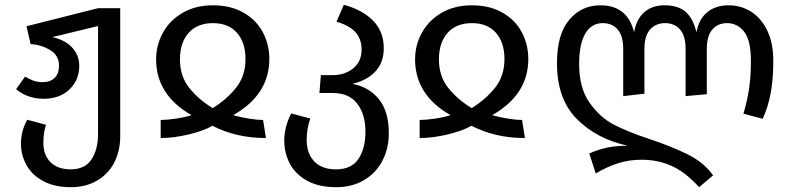

<svg xmlns="http://www.w3.org/2000/svg" viewBox="-20 -561 3292 797"><path d="M479 -527V6Q479 64 455 112Q431 160 384 188Q337 216 273 216Q207 216 160 191Q113 166 90 124.5Q67 83 67 36Q67 -17 93 -64L171 -43Q160 -11 160 32Q160 83 190 112.5Q220 142 273 142Q333 142 360 100.5Q387 59 387 -5V-453L197 -407Q251 -395 280 -363Q309 -331 309 -288Q309 -229 268.5 -190Q228 -151 161 -151Q126 -151 96.5 -162Q67 -173 47 -191L84 -243Q103 -232 119 -226Q135 -220 158 -220Q189 -220 207 -238Q225 -256 225 -288Q225 -331 188.5 -353Q152 -375 107 -378L90 -452L387 -527Z M864 -539Q937 -539 990 -509Q1043 -479 1070.5 -428Q1098 -377 1098 -316Q1098 -168 948 -83Q979 -74 1014 -68.5Q1049 -63 1072 -63L1084 12Q960 12 862 -39Q826 -18 763.5 -3Q701 12 647 12V-63Q672 -63 710 -68.5Q748 -74 775 -83Q628 -167 628 -315Q628 -374 656.5 -425.5Q685 -477 738.5 -508Q792 -539 864 -539ZM863 -112Q922 -149 960.5 -197.5Q999 -246 999 -316Q999 -385 963.5 -425Q928 -465 864 -465Q799 -465 763 -424.5Q727 -384 727 -315Q727 -245 765 -197Q803 -149 863 -112Z M1594 -8Q1594 55 1567.5 106Q1541 157 1491.5 186.5Q1442 216 1375 216Q1304 216 1255.5 189.5Q1207 163 1183.5 119Q1160 75 1160 22Q1160 -35 1189 -90L1268 -69Q1253 -27 1253 20Q1253 76 1284.5 109Q1316 142 1375 142Q1439 142 1468 98.5Q1497 55 1497 -15Q1497 -85 1463.5 -130Q1430 -175 1360 -175H1306L1312 -249H1360Q1412 -249 1446.5 -277.5Q1481 -306 1481 -355Q1481 -399 1456 -427Q1431 -455 1377 -471L1407 -541Q1483 -521 1528 -476Q1573 -431 1573 -361Q1573 -301 1538 -264Q1503 -227 1443 -213Q1512 -200 1553 -149Q1594 -98 1594 -8Z M1939 -539Q2012 -539 2065 -509Q2118 -479 2145.5 -428Q2173 -377 2173 -316Q2173 -168 2023 -83Q2054 -74 2089 -68.5Q2124 -63 2147 -63L2159 12Q2035 12 1937 -39Q1901 -18 1838.5 -3Q1776 12 1722 12V-63Q1747 -63 1785 -68.5Q1823 -74 1850 -83Q1703 -167 1703 -315Q1703 -374 1731.5 -425.5Q1760 -477 1813.5 -508Q1867 -539 1939 -539ZM1938 -112Q1997 -149 2035.5 -197.5Q2074 -246 2074 -316Q2074 -385 2038.5 -425Q2003 -465 1939 -465Q1874 -465 1838 -424.5Q1802 -384 1802 -315Q1802 -245 1840 -197Q1878 -149 1938 -112Z M3190 -308Q3190 -231 3179 -173.5Q3168 -116 3146 -68L3066 -89Q3082 -143 3089.5 -193Q3097 -243 3097 -307Q3097 -394 3069 -429.5Q3041 -465 2998 -465Q2960 -465 2937 -438.5Q2914 -412 2914 -358V-170L2826 -162V-358Q2826 -412 2803 -438.5Q2780 -465 2741 -465Q2702 -465 2678.5 -438.5Q2655 -412 2655 -358V-172L2567 -162V-358Q2567 -412 2544 -438.5Q2521 -465 2482 -465Q2435 -465 2409.5 -421.5Q2384 -378 2384 -295Q2384 -196 2427 -135Q2470 -74 2527.5 -44Q2585 -14 2673 15Q2766 46 2834 79.5Q2902 113 2940 167L2882 216Q2825 153 2767.5 127.5Q2710 102 2644 102Q2592 102 2546 116.5Q2500 131 2453 159L2426 76Q2465 59 2501 51.5Q2537 44 2586 44Q2457 16 2374.5 -67Q2292 -150 2292 -298Q2292 -419 2343 -479Q2394 -539 2472 -539Q2585 -539 2612 -427Q2622 -482 2654.5 -510.5Q2687 -539 2739 -539Q2795 -539 2826 -512Q2857 -485 2871 -427Q2881 -482 2916 -510.5Q2951 -539 3005 -539Q3055 -539 3097 -513Q3139 -487 3164.5 -435Q3190 -383 3190 -308Z"/></svg>

Font: Fira GO
Style: Regular
Weight: 400
Designer: Carrois Corporate
Foundry: Carrois Corporate GbR
Version: Version 0.300